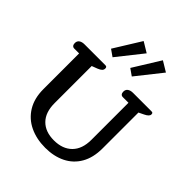

<svg xmlns="http://www.w3.org/2000/svg" viewBox="-270 -1169 1348 1348"><g transform="rotate(45 403.5 -495.5)"><path d="M244 -805 368 -1005 444 -959 294 -770ZM435 -805 559 -1005 635 -959 485 -770ZM109 -268V-623H61Q49 -623 42.5 -631Q36 -639 36 -653Q36 -674 51 -684.5Q66 -695 91 -695H297Q307 -695 310.5 -690.5Q314 -686 314 -678Q314 -665 305 -656Q296 -647 276 -639L234 -623V-255Q234 -163 282 -114.5Q330 -66 415 -66Q501 -66 550 -115Q599 -164 599 -255V-623H543Q531 -623 524.5 -631Q518 -639 518 -653Q518 -674 533 -684.5Q548 -695 573 -695H755Q764 -695 767.5 -691.5Q771 -688 771 -679Q771 -660 736 -643L697 -624V-268Q697 -176 660.5 -113Q624 -50 559 -18Q494 14 409 14Q322 14 254 -18.5Q186 -51 147.5 -114.5Q109 -178 109 -268Z"/></g></svg>

Font: Maitree Semibold
Style: Regular
Weight: 600
Designer: CadsonDemak Team
Foundry: CadsonDemak
Version: Version 1.000